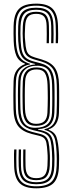

<svg xmlns="http://www.w3.org/2000/svg" viewBox="-20 -825 397 1052"><path d="M178.8 206.8Q115.8 206.8 87.5 178.4Q59.2 150 57.5 84.5Q57.2 64.8 56.8 42.5Q56.2 20.2 57.8 -6H70.2Q69 20.2 69.4 42.5Q69.8 64.8 70 84.5Q71.5 144 96.8 169.9Q122 195.8 178.8 195.8Q238.5 195.8 263.8 169.2Q289 142.8 290.5 83Q291 65.2 291.1 45.6Q291.2 26 290 8Q288 -28.5 283.2 -52.6Q278.5 -76.8 265.1 -91.4Q251.8 -106 223.8 -113.5V-117Q258.5 -125 273.8 -147.5Q289 -170 290.2 -206.5Q291 -227.5 291.4 -247.2Q291.8 -267 291.8 -286Q291.8 -305 291.6 -323.4Q291.5 -341.8 291 -360Q290 -415.5 271.4 -445Q252.8 -474.5 205.2 -488.5L168.5 -499Q145.2 -505.8 132.1 -516.1Q119 -526.5 113.1 -546.2Q107.2 -566 105.5 -600.5Q104 -619.8 104 -640.9Q104 -662 105 -681.5Q107 -723.8 123.4 -742.1Q139.8 -760.5 178.5 -760.5Q215.2 -760.5 231.4 -742.4Q247.5 -724.2 248 -682.8Q248.2 -663 248.6 -638.9Q249 -614.8 248 -588.2H235.5Q236.5 -614.8 236.2 -638.8Q236 -662.8 235.5 -682.8Q235 -718.5 221.8 -733.9Q208.5 -749.2 178.5 -749.2Q147 -749.2 133.2 -733.5Q119.5 -717.8 117.8 -681.5Q116.5 -661.8 116 -640.6Q115.5 -619.5 118 -600Q119.8 -568.5 124.8 -550.9Q129.8 -533.2 140.9 -524.5Q152 -515.8 172 -510L208.5 -499.2Q260.2 -483.8 281.4 -452.2Q302.5 -420.8 303.5 -360Q304 -341.8 304.1 -323.2Q304.2 -304.8 304.2 -285.9Q304.2 -267 303.9 -247.2Q303.5 -227.5 303 -206.5Q302 -171.5 288 -148.4Q274 -125.2 246.5 -116.2V-113.5Q280.8 -101.5 290.2 -71.4Q299.8 -41.2 302.5 8Q304 26 303.8 45.8Q303.5 65.5 303 83Q301.8 149 273.5 177.9Q245.2 206.8 178.8 206.8ZM178.8 184.5Q231.5 184.5 253.9 160.8Q276.2 137 277.8 82.8Q278.2 65.2 278.5 45.6Q278.8 26 277.2 8.2Q274.8 -36.5 267.6 -60.9Q260.5 -85.2 242.4 -96.9Q224.2 -108.5 188.2 -115V-117.5Q234.2 -119.5 255.1 -142Q276 -164.5 277.8 -206.8Q278.5 -227.5 278.8 -247Q279 -266.5 279 -285.5Q279 -304.5 278.9 -323.1Q278.8 -341.8 278.2 -360Q277.2 -411.8 260.6 -439.5Q244 -467.2 202.2 -478.5L164.8 -488.2Q138.2 -495.2 123.2 -507Q108.2 -518.8 101.5 -540.8Q94.8 -562.8 93 -600Q91.8 -619.5 91.8 -640.8Q91.8 -662 92.5 -681.8Q94.5 -730 113.6 -750.8Q132.8 -771.5 178.5 -771.5Q221.8 -771.5 240.8 -751Q259.8 -730.5 260.5 -682.8Q260.8 -663 261 -638.9Q261.2 -614.8 260.2 -588.2H272.8Q274 -614.8 273.6 -638.9Q273.2 -663 272.8 -682.8Q272 -736.2 250 -759.5Q228 -782.8 178.5 -782.8Q125.5 -782.8 103.4 -759.4Q81.2 -736 79.8 -681.8Q79.2 -662.2 79.1 -640.9Q79 -619.5 80 -600Q82.2 -562.2 89.4 -537.9Q96.5 -513.5 113.5 -499.4Q130.5 -485.2 161.2 -477.5L172.5 -474.8V-472Q131.5 -469.2 106.5 -446Q81.5 -422.8 80 -380.8Q79 -360.2 78.6 -340.8Q78.2 -321.2 78.2 -302.2Q78.2 -283.2 78.6 -264.6Q79 -246 79.2 -227.8Q80.5 -175.2 99.2 -148.8Q118 -122.2 161.8 -111.8L197.8 -103.2Q225.8 -96.8 239.2 -85Q252.8 -73.2 257.8 -51.2Q262.8 -29.2 264.8 8.2Q266.2 26 266 45.5Q265.8 65 265.2 82.8Q263.8 131 244.2 152.2Q224.8 173.5 178.8 173.5Q134.8 173.5 115.1 152.8Q95.5 132 95 84.5Q94.8 64.8 94.5 42.5Q94.2 20.2 95.2 -6H82.8Q81.5 20.2 81.9 42.5Q82.2 64.8 82.5 84.5Q83.8 138 106.1 161.2Q128.5 184.5 178.8 184.5ZM178.8 162.2Q141.2 162.2 124.6 144.2Q108 126.2 107.5 84.5Q107.2 64.8 107 42.5Q106.8 20.2 107.5 -6H119.8Q119 20.2 119.4 42.5Q119.8 64.8 120 84.5Q120.5 120 134.2 135.6Q148 151.2 178.8 151.2Q210.8 151.2 224.4 135.1Q238 119 240 82.8Q241 64.8 241.2 45.4Q241.5 26 239.8 8.2Q237.8 -23.2 234.4 -41.1Q231 -59 221.4 -68Q211.8 -77 191.2 -81.8L153 -91.2Q101 -104.8 78.1 -136Q55.2 -167.2 54 -227.8Q53.8 -246 53.5 -264.6Q53.2 -283.2 53.2 -302.4Q53.2 -321.5 53.6 -341.1Q54 -360.8 54.5 -381.2Q55.8 -418.8 72.4 -441.1Q89 -463.5 117.2 -473.8V-476Q82.5 -489.2 69.8 -519.4Q57 -549.5 55 -599.8Q54.2 -619.5 54.1 -641Q54 -662.5 54.5 -682Q55.5 -725.8 67.9 -752.9Q80.2 -780 107.1 -792.5Q134 -805 178.5 -805Q240.8 -805 268.5 -776.6Q296.2 -748.2 297.8 -682.8Q298.2 -663 298.6 -638.8Q299 -614.5 297.5 -588.2H285.2Q286.5 -614.5 286.1 -638.8Q285.8 -663 285.2 -682.8Q284.2 -742.2 259.4 -768Q234.5 -793.8 178.5 -793.8Q118.5 -793.8 93.5 -767.9Q68.5 -742 67 -682Q66.8 -662.2 66.6 -640.9Q66.5 -619.5 67.5 -599.8Q69.2 -563.2 76.5 -538.5Q83.8 -513.8 100 -498.8Q116.2 -483.8 144.5 -475.5L144.8 -472.2Q110.2 -466 89.5 -444.4Q68.8 -422.8 67.5 -381Q66.5 -360.5 66.1 -340.9Q65.8 -321.2 65.8 -302.2Q65.8 -283.2 66.1 -264.6Q66.5 -246 66.8 -227.8Q67.8 -172.5 88.6 -143.4Q109.5 -114.2 156.2 -102.2L194.8 -92.5Q218 -87.2 229.6 -76.6Q241.2 -66 245.9 -46Q250.5 -26 252.2 8.2Q253.8 26 253.5 45.5Q253.2 65 252.8 82.8Q250.8 125 234.2 143.6Q217.8 162.2 178.8 162.2ZM172.5 -124.8Q130.8 -124.8 112 -151.1Q93.2 -177.5 92 -227.8Q91.5 -245.8 91.2 -264.2Q91 -282.8 91 -301.6Q91 -320.5 91.2 -340.2Q91.5 -360 92.5 -380.8Q94.2 -422.2 118 -444.2Q141.8 -466.2 188 -464.8Q230 -463.2 247.2 -437.6Q264.5 -412 265.5 -360Q266 -341.8 266.2 -323.4Q266.5 -305 266.5 -286.1Q266.5 -267.2 266.2 -247.5Q266 -227.8 265 -207Q263.5 -166 241 -145.4Q218.5 -124.8 172.5 -124.8ZM177.5 -135.5Q215 -135.5 232.9 -153.1Q250.8 -170.8 252.5 -207.2Q253.2 -228 253.6 -247.8Q254 -267.5 254 -286.4Q254 -305.2 253.8 -323.9Q253.5 -342.5 253 -360Q251.5 -408.5 236.2 -431.6Q221 -454.8 182.5 -455.5Q144.8 -456.5 125.9 -437.4Q107 -418.2 105 -380.5Q104.2 -359.8 103.9 -340Q103.5 -320.2 103.5 -301.4Q103.5 -282.5 103.9 -264.1Q104.2 -245.8 104.5 -227.8Q105.8 -181.2 122.6 -158.4Q139.5 -135.5 177.5 -135.5ZM177.5 -146.5Q146.8 -146.5 132.6 -166.8Q118.5 -187 117 -227.8Q116.5 -245.2 116.2 -263.4Q116 -281.5 115.9 -300.4Q115.8 -319.2 116.2 -339.2Q116.8 -359.2 117.8 -380.2Q119.5 -412.5 135.2 -428.8Q151 -445 182 -444.5Q214 -444 226.5 -423.6Q239 -403.2 240.5 -360Q241 -342.5 241.4 -324.2Q241.8 -306 241.8 -286.9Q241.8 -267.8 241.2 -247.9Q240.8 -228 239.8 -207.2Q238.2 -176.5 223.5 -161.5Q208.8 -146.5 177.5 -146.5Z"/></svg>

Font: Big Shoulders Inline Display Thin
Style: Regular
Weight: 400
Version: Version 2.002